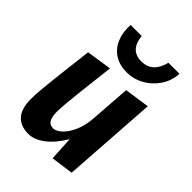

<svg xmlns="http://www.w3.org/2000/svg" viewBox="-201 -772 885 885"><g transform="rotate(45 241.5 -329.5)"><path d="M303.1 14.9 296.5 -103.4Q261.5 -44.5 221.8 -14.8Q182.2 14.9 143.7 14.9Q93.6 14.9 66.3 -15Q38.9 -44.8 38.9 -108.9Q38.9 -132.9 42 -169.1Q45 -205.3 49.8 -246.7Q54.5 -288.1 59.3 -328.2Q64.1 -368.4 67.8 -399.8Q71.6 -431.3 73.1 -446.3L197 -465Q195.4 -451 191.9 -420.3Q188.4 -389.7 183.8 -351.3Q179.3 -312.9 175 -274Q170.8 -235.1 168 -202.6Q165.2 -170.2 165.2 -152.2Q165.2 -117 174.9 -100.6Q184.6 -84.1 207.7 -84.1Q219 -84.1 234.6 -94Q250.2 -103.9 265.3 -124.3Q280.4 -144.7 292.1 -176.2Q303.7 -207.7 306.7 -250.8L320.7 -446.9L443.7 -464.9L412.1 0ZM265.2 -506.3Q217.3 -506.3 184.4 -527.5Q151.4 -548.8 135.6 -586.9Q119.7 -624.9 122.9 -673.9H195Q197.9 -646.5 207.4 -627.7Q216.9 -608.9 234.3 -599.4Q251.8 -589.9 275.9 -589.9Q312.8 -589.9 336 -611.2Q359.2 -632.4 369.2 -673.9H441.4Q438.2 -624.9 412.1 -586.9Q385.9 -548.8 346.9 -527.5Q308 -506.3 265.2 -506.3Z"/></g></svg>

Font: Ancizar Sans Thin
Style: Italic
Weight: 100
Italic angle: -4°
Designer: Cesar Puertas, Viviana Monsalve, Julian Moncada, Julian Prieto, Jose Castro, Mariel Hernandez, Felipe Aragon, Sara Alarc
Version: Version 8.100